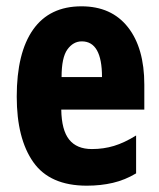

<svg xmlns="http://www.w3.org/2000/svg" viewBox="-20 -578 505 608"><path d="M238 -558Q333 -558 385 -492Q437 -426 437 -310V-231H174Q175 -166 199 -136Q223 -106 271 -106Q308 -106 341 -116Q374 -126 411 -149V-29Q376 -8 337.5 1Q299 10 255 10Q138 10 85.5 -64.5Q33 -139 33 -272Q33 -411 85 -484.5Q137 -558 238 -558ZM239 -447Q212 -447 193.5 -421.5Q175 -396 175 -334H303Q303 -447 239 -447Z"/></svg>

Font: Noto Sans Gurmukhi ExtraCondensed ExtraBold
Style: Regular
Weight: 800
Width: 2
Designer: Jelle Bosma - Monotype Design Team
Foundry: Monotype Imaging Inc.
Version: Version 2.004; ttfautohint (v1.8.4.7-5d5b)